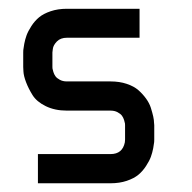

<svg xmlns="http://www.w3.org/2000/svg" viewBox="-20 -420 440 440"><path d="M66.9 0V-66.9H233.4Q260.7 -66.9 266.1 -93.8Q266.6 -100.1 266.6 -100.1V-133.3Q266.6 -134.8 266.4 -137Q266.1 -139.2 264.4 -144.8Q262.7 -150.4 259.5 -154.8Q256.3 -159.2 249.5 -162.8Q242.7 -166.5 233.4 -166.5H133.3Q105.5 -166.5 84.7 -176.8Q64 -187 54.7 -201.9Q45.4 -216.8 39.8 -231.4Q34.2 -246.1 33.7 -256.3L33.2 -266.6V-299.8Q33.2 -301.8 33.4 -305.4Q33.7 -309.1 35.6 -319.6Q37.6 -330.1 41 -339.4Q44.4 -348.6 52 -360.4Q59.6 -372.1 69.6 -380.4Q79.6 -388.7 96.2 -394.3Q112.8 -399.9 133.3 -399.9H299.8V-333.5H133.3Q118.7 -333.5 110.4 -325Q102.1 -316.4 101.1 -308.1L100.1 -299.8V-266.6Q100.1 -265.1 100.3 -262.9Q100.6 -260.7 102.3 -255.1Q104 -249.5 107.2 -245.1Q110.4 -240.7 117.2 -237.1Q124 -233.4 133.3 -233.4H233.4Q253.9 -233.4 270.5 -227.8Q287.1 -222.2 297.1 -213.4Q307.1 -204.6 314.7 -194.1Q322.3 -183.6 325.7 -172.9Q329.1 -162.1 331.1 -153.3Q333 -144.5 333 -138.7L333.5 -133.3V-100.1Q333.5 -98.1 333.3 -94.5Q333 -90.8 331.1 -80.3Q329.1 -69.8 325.7 -60.5Q322.3 -51.3 314.7 -39.6Q307.1 -27.8 297.1 -19.5Q287.1 -11.2 270.5 -5.6Q253.9 0 233.4 0Z"/></svg>

Font: Malkor
Style: Regular
Weight: 400
Version: Version 1.3